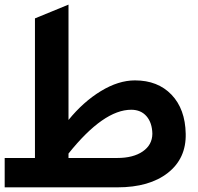

<svg xmlns="http://www.w3.org/2000/svg" viewBox="-25 -804 851 824"><path d="M-4.9 -126H125V-725.1L269 -784.2V-289.1Q332.5 -367.2 408 -413.1Q483.4 -459 554.2 -459Q652.3 -459 711.2 -397.5Q770 -335.9 772 -230Q774.4 -124 695.3 -62Q616.2 0 479 0H-4.9ZM538.1 -333Q419.4 -333 269 -145V-126H478Q546.9 -126 587.6 -154.1Q628.4 -182.1 628.9 -230Q627.9 -277.3 603.8 -305.2Q579.6 -333 538.1 -333Z"/></svg>

Font: LT Superior
Style: Bold
Weight: 400
Designer: Daniel Lyons
Foundry: LyonsType
Version: Version 1.000